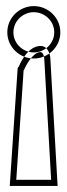

<svg xmlns="http://www.w3.org/2000/svg" viewBox="-20 -610 221 630"><path d="M4 -504C4 -552 44 -590 91 -590C138 -590 178 -552 178 -504C178 -456 138 -418 91 -418C44 -418 4 -456 4 -504ZM12 0H169L145 -421C144 -432 137 -462 109 -459C66 -455 42 -392 42 -392L38 -387ZM24 -504C24 -467.5 54.7 -438 91 -438C127.3 -438 158 -467.5 158 -504C158 -540.5 127.3 -570 91 -570C54.7 -570 24 -540.5 24 -504ZM33.4 -20 57.5 -379.4 59.6 -381.9 60.7 -384.8C62.2 -388.8 85.3 -436.7 111 -439.1C119.2 -440 123.9 -430.7 125.1 -419.5L147.8 -20Z"/></svg>

Font: Charger Pro
Style: Ol
Weight: 900
Designer: Jasper
Foundry: Cannot Into Space Fonts
Version: Version 1.09